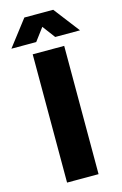

<svg xmlns="http://www.w3.org/2000/svg" viewBox="-180 -995 668 1054"><g transform="rotate(-15 154.0 -468.0)"><path d="M64 0V-729H243V0ZM-41 -789 72 -936H236L349 -789H208L154 -861L100 -789Z"/></g></svg>

Font: Mona Sans ExtraLight ExtraBold
Style: Regular
Weight: 800
Version: Version 2.000